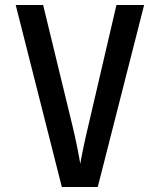

<svg xmlns="http://www.w3.org/2000/svg" viewBox="-20 -750 640 770"><path d="M372 0 558 -730H447L334 -245C320 -187 307 -124 302 -93C297 -124 285 -186 271 -244L153 -730H43L228 0Z"/></svg>

Font: Tekne LDO SemiBold
Style: Regular
Weight: 600
Monospace: yes
Designer: Alessio Laiso, Mario Rullo, Paolo Rosset
Foundry: Alessio Laiso
Version: Version 1.000;hotconv 1.0.109;makeotfexe 2.5.65596